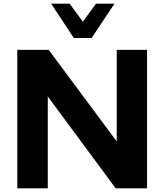

<svg xmlns="http://www.w3.org/2000/svg" viewBox="-20 -1020 891 1040"><path d="M476.1 -814H379.9L257.3 -1000H357.4L428.7 -902.3L500 -1000H600.1ZM612.3 -750H776.4V0H606.4L238.8 -497.6V0H73.7V-750H243.7L612.3 -253.9Z"/></svg>

Font: Now
Style: Bold
Weight: 700
Designer: Alfredo Marco Pradil
Foundry: Alfredo Marco Pradil
Version: Version 1.002;PS 001.002;hotconv 1.0.88;makeotf.lib2.5.64775